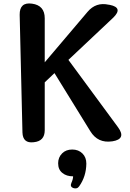

<svg xmlns="http://www.w3.org/2000/svg" viewBox="-20 -811 746 1103"><path d="M293 -391 237 -338V-63Q237 0 174 6Q111 14 109 -50L93 -726Q92 -800 164 -790Q237 -780 237 -706V-453L483 -743Q531 -800 604 -784L611 -783Q689 -767 631 -710L373 -467L658 -80Q708 -12 625 1H624Q542 13 499 -57ZM400 269Q381 261 390 240Q400 218 400 202Q362 202 339 183Q314 164 314 127Q314 93 337 70Q359 48 395 48Q431 48 454 71Q476 93 476 129Q475 203 435 259Q423 277 400 269Z"/></svg>

Font: MaokenZhuyuanTi
Style: Regular
Weight: 400
Designer: Fontworks Inc & LongZhuTi team: ZERO子、时光羊、荆南、频凡、刘鹏、Little White Dog、帆影Magmeta、奈白不弍、白日月球、ChaoTawei、雨三（排名不分先后）
Version: Version 1.000; 20230222